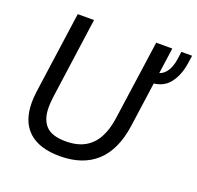

<svg xmlns="http://www.w3.org/2000/svg" viewBox="-124 -830 1001 975"><g transform="rotate(20 376.5 -342.5)"><path d="M295 12Q184 12 126.5 -41Q69 -94 69 -196Q69 -207 70 -223Q71 -239 73 -254L135 -697H223L162 -259Q160 -244 159 -228.5Q158 -213 158 -203Q158 -137 190.5 -103Q223 -69 297 -69Q359 -69 400 -92Q441 -115 465 -158.5Q489 -202 498 -265L559 -697H646L584 -255Q565 -122 492 -55Q419 12 295 12ZM589 -496 592 -552Q636 -552 659.5 -580Q683 -608 690 -659L695 -697H753L746 -650Q736 -584 700 -540Q664 -496 589 -496Z"/></g></svg>

Font: Hanken Grotesk
Style: Italic
Weight: 400
Italic angle: -8°
Designer: Alfredo Marco Pradil
Foundry: Hanken Design Co.
Version: Version 3.013